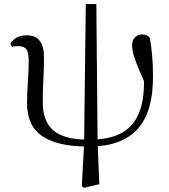

<svg xmlns="http://www.w3.org/2000/svg" viewBox="-20 -698 820 934"><path d="M389.2 215.6 377.8 208 389 5.3 397.3 -678.2H448.7L454.8 -4.1L463.1 198ZM402.1 14.6Q262.6 14.6 187.1 -34.7Q111.6 -84.1 111.6 -195.6Q111.6 -248.6 115.6 -301.1Q119.6 -353.6 119.6 -398.8Q119.6 -442.1 108.6 -457.8Q97.6 -473.6 67.8 -473.6Q60.1 -473.6 52.5 -472.7Q44.9 -471.8 38.1 -470.1L30.5 -487Q40.6 -503.6 60.7 -514.9Q80.8 -526.2 109.8 -526.2Q153.1 -526.2 173.5 -499Q194 -471.7 194 -420Q194 -364.2 191 -310.8Q188 -257.4 188 -199Q188 -108.7 239.4 -63.8Q290.8 -19 403.7 -19ZM418.6 14.4 421.4 -19Q509.5 -19 567 -48.7Q624.5 -78.3 653 -141.3Q681.5 -204.2 680.5 -303.4Q680.5 -326.4 678.5 -349.3Q676.5 -372.2 673.1 -403.8L697.7 -401.5L689.8 -281.7Q668.2 -330 655 -362.2Q641.7 -394.4 634.7 -415.7Q627.7 -437 625.1 -451Q622.5 -465.1 622.5 -476.1Q622.5 -503.6 637.2 -517Q652 -530.4 669.7 -530.4Q682.2 -530.4 692.4 -526.4Q702.6 -522.3 708.7 -514.4Q716 -473.2 720.1 -427Q724.2 -380.8 724.2 -331.4Q726 -153.7 648.5 -69.6Q570.9 14.4 418.6 14.4Z"/></svg>

Font: Noto Serif KR
Style: Regular
Weight: 200
Designer: Ryoko NISHIZUKA 西塚涼子 (kana & ideographs); Frank Grießhammer (Latin, Greek & Cyrillic); Wenlong ZHANG 张文龙 (bopomofo); San
Foundry: Adobe
Version: Version 2.001;hotconv 1.1.0;makeotfexe 2.6.0